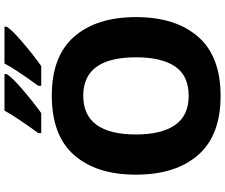

<svg xmlns="http://www.w3.org/2000/svg" viewBox="-92 -878 981 836"><g transform="rotate(-90 398.0 -460.5)"><path d="M398 10Q226 10 140.5 -88Q55 -186 55 -359Q55 -531 140.5 -628Q226 -725 399 -725Q571 -725 656 -627.5Q741 -530 741 -358Q741 -186 655.5 -88Q570 10 398 10ZM398 -129Q486 -129 526 -188Q566 -247 566 -358Q566 -588 399 -588Q230 -588 230 -358Q230 -248 271 -188.5Q312 -129 398 -129ZM493 -921Q479 -898 426 -852.5Q373 -807 323 -771H236V-784Q302 -874 334 -931H493ZM699 -921Q685 -898 631 -852Q577 -806 528 -771H442V-784Q513 -881 539 -931H699Z"/></g></svg>

Font: Noto Sans UI ExtraBold
Style: Regular
Weight: 800
Designer: Monotype Design Team
Foundry: Monotype Imaging Inc.
Version: Version 1.001